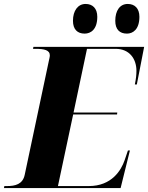

<svg xmlns="http://www.w3.org/2000/svg" viewBox="-51 -951 749 971"><path d="M591 -781C621 -781 654 -802 654 -866C654 -909 630 -931 595 -931C555 -931 532 -897 532 -846C532 -802 554 -781 591 -781ZM377 -781C408 -781 441 -802 441 -866C441 -909 417 -931 382 -931C343 -931 318 -897 318 -846C318 -802 341 -781 377 -781ZM-31 0H559L606 -190H596L579 -140C562 -91 515 -10 398 -10H242L319 -372H541L542 -382H321L389 -704H534C604 -704 639 -653 639 -593C639 -572 637 -554 631 -524H641L678 -714H118L116 -704H129C172 -704 201 -698 201 -671C201 -663 198 -653 196 -643L74 -67C64 -19 26 -10 -16 -10H-29Z"/></svg>

Font: Noto Serif Display ExtraBold
Style: Italic
Weight: 800
Italic angle: -12°
Designer: Monotype Design Team
Foundry: Monotype Imaging Inc.
Version: Version 2.009